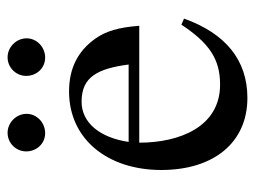

<svg xmlns="http://www.w3.org/2000/svg" viewBox="-103 -559 672 506"><g transform="rotate(-90 233.0 -306.0)"><path d="M385 -572C385 -599 362 -622 335 -622C308 -622 286 -600 286 -573C286 -545 307 -523 334 -523C362 -523 385 -545 385 -572ZM186 -572C186 -599 163 -622 136 -622C109 -622 87 -600 87 -573C87 -545 108 -523 135 -523C163 -523 186 -545 186 -572ZM421 -164C372 -90 330 -62 263 -62C151 -62 110 -170 110 -275H418C414 -329 404 -363 384 -391C352 -436 307 -460 245 -460C119 -460 38 -358 38 -217C38 -79 110 10 228 10C328 10 398 -48 437 -157ZM112 -303C123 -378 162 -427 218 -427C284 -427 305 -384 316 -303Z"/></g></svg>

Font: STIXGeneral
Style: Regular
Weight: 400
Designer: MicroPress Inc., with final additions and corrections provided by Coen Hoffman, Elsevier (retired)
Version: Version 1.1.0